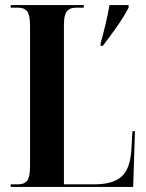

<svg xmlns="http://www.w3.org/2000/svg" viewBox="-20 -734 575 754"><path d="M375 -563V-554H384C417 -598 463 -659 485 -704V-714H410C403 -673 389 -613 375 -563ZM22 0H503L510 -219H500L496 -148C490 -47 450 -10 346 -10H231V-636C231 -695 250 -704 284 -704H309V-714H22V-704H46C80 -704 98 -695 98 -633V-81C98 -19 80 -10 46 -10H22Z"/></svg>

Font: Noto Serif Display ExtraCondensed
Style: Bold
Weight: 700
Width: 2
Designer: Monotype Design Team
Foundry: Monotype Imaging Inc.
Version: Version 2.009